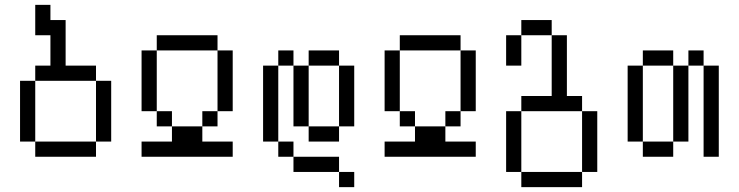

<svg xmlns="http://www.w3.org/2000/svg" viewBox="-20 -645 3040 790"><path d="M187.5 -562.5H250V-375H375V-312.5H125V-375H187.5V-500H125V-625H187.5ZM62.5 -312.5H125V-62.5H62.5ZM125 -62.5H375V0H125ZM375 -312.5H437.5V-62.5H375Z M875 -437.5H625V-500H875ZM562.5 -62.5H687.5V-125H812.5V-62.5H937.5V0H562.5ZM562.5 -437.5H625V-187.5H562.5ZM625 -187.5H687.5V-125H625ZM812.5 -187.5H875V-125H812.5ZM875 -437.5H937.5V-187.5H875Z M1187.5 -375H1125V-437.5H1187.5ZM1062.5 -375H1125V-62.5H1062.5ZM1125 -62.5H1187.5V0H1125ZM1187.5 0H1375V62.5H1187.5ZM1187.5 -375H1250V-125H1187.5ZM1250 -125H1375V-62.5H1250ZM1250 -437.5H1375V-375H1250ZM1375 62.5H1437.5V125H1375ZM1375 -375H1437.5V-125H1375Z M1875 -437.5H1625V-500H1875ZM1562.5 -62.5H1687.5V-125H1812.5V-62.5H1937.5V0H1562.5ZM1562.5 -437.5H1625V-187.5H1562.5ZM1625 -187.5H1687.5V-125H1625ZM1812.5 -187.5H1875V-125H1812.5ZM1875 -437.5H1937.5V-187.5H1875Z M2250 -500H2125V-562.5H2250ZM2062.5 -187.5H2125V62.5H2062.5ZM2062.5 -500H2125V-375H2062.5ZM2125 62.5H2375V125H2125ZM2125 -250H2250V-500H2312.5V-250H2375V-187.5H2125ZM2375 -187.5H2437.5V62.5H2375Z M2750 -375H2625V-437.5H2750ZM2562.5 -375H2625V-62.5H2562.5ZM2625 -62.5H2750V0H2625ZM2750 -375H2812.5V-62.5H2750ZM2812.5 -437.5H2875V-375H2812.5ZM2875 -375H2937.5V0H2875Z"/></svg>

Font: 寒蝉点阵体 16px
Style: Regular
Weight: 400
Designer: Designed by Warren2060
Foundry: ChillType
Version: Version 1.000